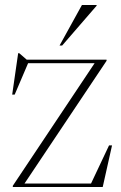

<svg xmlns="http://www.w3.org/2000/svg" viewBox="-20 -752 488 772"><path d="M31.5 0V-5L360.5 -498H93L39 -371.5H29L53 -538H57.5L87.5 -512H408.5V-507.5L78.5 -14H346L418.5 -167.5H430.5L393 0ZM219.5 -569 309.5 -732H368.5V-729L230 -569Z"/></svg>

Font: Newsreader Display ExtraLight
Style: Regular
Weight: 275
Designer: Hugues Gentile
Foundry: Production Type
Version: Version 1.002